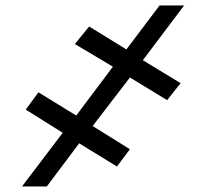

<svg xmlns="http://www.w3.org/2000/svg" viewBox="-20 -675 727 695"><path d="M450.2 -394.5 315.4 -218.8 450.2 -134.8 403.3 -72.3 266.6 -156.2 149.4 0H59.6L207 -194.3L73.2 -278.3L119.1 -340.8L255.9 -256.8L388.7 -433.6L251 -515.6L302.7 -579.1L437.5 -496.1L557.6 -655.3H646.5L497.1 -457L633.8 -374L585 -312.5Z"/></svg>

Font: Inter 28pt Black
Style: Italic
Weight: 900
Italic angle: -9.3988°
Designer: Rasmus Andersson
Foundry: rsms
Version: Version 4.001;git-66647c0bb